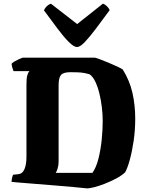

<svg xmlns="http://www.w3.org/2000/svg" viewBox="-20 -1022 814 1045"><path d="M451 3Q426 0 380 -4Q334 -8 280 -12.5Q226 -17 175 -21Q124 -25 88 -28Q52 -31 43 -32Q43 -44 46 -55.5Q49 -67 51 -71L80 -74Q102 -76 113 -101Q124 -126 124 -169V-561Q124 -594 128 -609.5Q132 -625 136.5 -630Q141 -635 140 -635H54Q51 -640 47.5 -652.5Q44 -665 43 -675Q48 -681 60 -688Q72 -695 84.5 -700.5Q97 -706 103 -708H496Q501 -708 522 -700Q543 -692 570 -681Q597 -670 619 -659.5Q641 -649 648 -644Q686 -583 701 -516Q716 -449 716 -376Q716 -314 707.5 -256Q699 -198 686.5 -152.5Q674 -107 661 -84Q642 -66 611.5 -50Q581 -34 549 -21.5Q517 -9 490.5 -2.5Q464 4 451 3ZM283 -81H483Q504 -111 516 -159Q528 -207 533.5 -261Q539 -315 539 -364Q539 -398 534.5 -437Q530 -476 521 -513Q512 -550 498.5 -578Q485 -606 467 -618Q439 -626 417.5 -627.5Q396 -629 363 -629Q325 -629 312 -614Q299 -599 299 -558V-144Q299 -122 293.5 -104.5Q288 -87 283 -81ZM399 -766Q382 -766 354.5 -793.5Q327 -821 292.5 -867Q258 -913 219 -966Q232 -993 257 -1002L400 -891L540 -1002Q552 -998 562.5 -987.5Q573 -977 577 -967Q538 -914 503.5 -868Q469 -822 442.5 -794Q416 -766 399 -766Z"/></svg>

Font: Texturina Black
Style: Regular
Weight: 900
Designer: Guillermo Torres Carreño
Foundry: Omnibus-Type
Version: Version 1.002; ttfautohint (v1.8.3)